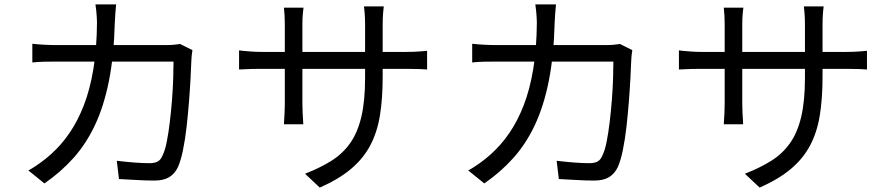

<svg xmlns="http://www.w3.org/2000/svg" viewBox="-20 -807 4040 873"><path d="M508 -787Q506 -770 504.5 -746.5Q503 -723 502 -705Q498 -552 475 -437.5Q452 -323 411.5 -237.5Q371 -152 313.5 -88Q256 -24 182 27L109 -32Q133 -45 161 -65Q189 -85 212 -106Q259 -148 296.5 -203Q334 -258 361.5 -329Q389 -400 404.5 -492.5Q420 -585 421 -704Q421 -715 420 -730Q419 -745 417.5 -760Q416 -775 414 -787ZM855 -579Q853 -566 851.5 -553Q850 -540 850 -530Q849 -502 846.5 -453Q844 -404 839.5 -346.5Q835 -289 828.5 -231Q822 -173 812 -124.5Q802 -76 789 -47Q774 -16 748.5 -1Q723 14 682 14Q644 14 602 11.5Q560 9 521 7L511 -76Q552 -71 590.5 -68Q629 -65 660 -65Q682 -65 696 -72Q710 -79 718 -98Q730 -121 738 -161Q746 -201 752 -251Q758 -301 762 -352Q766 -403 767.5 -449Q769 -495 769 -527H242Q212 -527 183 -526.5Q154 -526 127 -523V-608Q153 -605 183 -603.5Q213 -602 241 -602H735Q755 -602 770.5 -603.5Q786 -605 799 -607Z M1720 -459Q1720 -359 1707.5 -282Q1695 -205 1663 -145Q1631 -85 1575.5 -38.5Q1520 8 1434 46L1367 -17Q1436 -44 1487 -76Q1538 -108 1572 -156Q1606 -204 1623 -276Q1640 -348 1640 -453V-696Q1640 -726 1638 -748.5Q1636 -771 1635 -778H1725Q1724 -771 1722 -748.5Q1720 -726 1720 -696ZM1360 -772Q1359 -765 1357 -745Q1355 -725 1355 -699V-333Q1355 -315 1356 -295.5Q1357 -276 1358 -261.5Q1359 -247 1359 -242H1271Q1271 -247 1272 -261Q1273 -275 1274 -294.5Q1275 -314 1275 -333V-699Q1275 -716 1274 -735.5Q1273 -755 1271 -772ZM1067 -578Q1072 -577 1087.5 -575.5Q1103 -574 1125 -572.5Q1147 -571 1167 -571H1830Q1863 -571 1887 -573Q1911 -575 1922 -576V-491Q1913 -492 1888 -493Q1863 -494 1830 -494H1167Q1146 -494 1125 -493.5Q1104 -493 1088.5 -492Q1073 -491 1067 -491Z M2508 -787Q2506 -770 2504.5 -746.5Q2503 -723 2502 -705Q2498 -552 2475 -437.5Q2452 -323 2411.5 -237.5Q2371 -152 2313.5 -88Q2256 -24 2182 27L2109 -32Q2133 -45 2161 -65Q2189 -85 2212 -106Q2259 -148 2296.5 -203Q2334 -258 2361.5 -329Q2389 -400 2404.5 -492.5Q2420 -585 2421 -704Q2421 -715 2420 -730Q2419 -745 2417.5 -760Q2416 -775 2414 -787ZM2855 -579Q2853 -566 2851.5 -553Q2850 -540 2850 -530Q2849 -502 2846.5 -453Q2844 -404 2839.5 -346.5Q2835 -289 2828.5 -231Q2822 -173 2812 -124.5Q2802 -76 2789 -47Q2774 -16 2748.5 -1Q2723 14 2682 14Q2644 14 2602 11.5Q2560 9 2521 7L2511 -76Q2552 -71 2590.5 -68Q2629 -65 2660 -65Q2682 -65 2696 -72Q2710 -79 2718 -98Q2730 -121 2738 -161Q2746 -201 2752 -251Q2758 -301 2762 -352Q2766 -403 2767.5 -449Q2769 -495 2769 -527H2242Q2212 -527 2183 -526.5Q2154 -526 2127 -523V-608Q2153 -605 2183 -603.5Q2213 -602 2241 -602H2735Q2755 -602 2770.5 -603.5Q2786 -605 2799 -607Z M3720 -459Q3720 -359 3707.5 -282Q3695 -205 3663 -145Q3631 -85 3575.5 -38.5Q3520 8 3434 46L3367 -17Q3436 -44 3487 -76Q3538 -108 3572 -156Q3606 -204 3623 -276Q3640 -348 3640 -453V-696Q3640 -726 3638 -748.5Q3636 -771 3635 -778H3725Q3724 -771 3722 -748.5Q3720 -726 3720 -696ZM3360 -772Q3359 -765 3357 -745Q3355 -725 3355 -699V-333Q3355 -315 3356 -295.5Q3357 -276 3358 -261.5Q3359 -247 3359 -242H3271Q3271 -247 3272 -261Q3273 -275 3274 -294.5Q3275 -314 3275 -333V-699Q3275 -716 3274 -735.5Q3273 -755 3271 -772ZM3067 -578Q3072 -577 3087.5 -575.5Q3103 -574 3125 -572.5Q3147 -571 3167 -571H3830Q3863 -571 3887 -573Q3911 -575 3922 -576V-491Q3913 -492 3888 -493Q3863 -494 3830 -494H3167Q3146 -494 3125 -493.5Q3104 -493 3088.5 -492Q3073 -491 3067 -491Z"/></svg>

Font: Noto Sans JP Thin
Style: Regular
Weight: 400
Version: Version 2.004-H2;hotconv 1.0.118;makeotfexe 2.5.65603